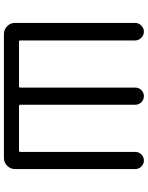

<svg xmlns="http://www.w3.org/2000/svg" viewBox="96 -870 773 1006"><g transform="rotate(90 483.0 -366.5)"><path d="M157.2 0Q133.8 0 116.7 -17.1Q99.6 -34.2 99.6 -57.6V-687.5Q99.6 -706.1 113.3 -719.7Q127 -733.4 145.5 -733.4Q164.1 -733.4 177.7 -719.7Q191.4 -706.1 191.4 -687.5V-85.9Q191.4 -79.1 198.2 -79.1H430.7Q438.5 -79.1 438.5 -85.9V-688.5Q438.5 -707 451.7 -720.2Q464.8 -733.4 483.4 -733.4Q502 -733.4 515.1 -720.2Q528.3 -707 528.3 -688.5V-85.9Q528.3 -79.1 535.2 -79.1H767.6Q775.4 -79.1 775.4 -85.9V-688.5Q775.4 -707 788.6 -720.2Q801.8 -733.4 820.3 -733.4Q838.9 -733.4 852.1 -720.2Q865.2 -707 865.2 -688.5V-57.6Q865.2 -34.2 848.1 -17.1Q831.1 0 807.6 0Z"/></g></svg>

Font: Gen Jyuu Gothic Regular
Style: Regular
Weight: 400
Designer: [Source Han Sans]
Ryoko NISHIZUKA  (kana & ideographs); Paul D. Hunt (Latin, Greek & Cyrillic); Wenlong ZHANG  (bopomofo
Version: Version 1.002.20150607